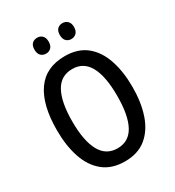

<svg xmlns="http://www.w3.org/2000/svg" viewBox="-214 -1027 1056 1161"><g transform="rotate(-30 314.5 -447.0)"><path d="M578 -358Q578 -251 550 -168Q522 -85 464 -37.5Q406 10 315 10Q223 10 164.5 -38Q106 -86 78.5 -169Q51 -252 51 -359Q51 -536 117 -630Q183 -724 316 -724Q406 -724 464 -677.5Q522 -631 550 -548Q578 -465 578 -358ZM158 -358Q158 -223 197 -152Q236 -81 315 -81Q394 -81 432.5 -151Q471 -221 471 -358Q471 -494 432.5 -564Q394 -634 316 -634Q235 -634 196.5 -563.5Q158 -493 158 -358ZM177 -849Q177 -877 191 -890.5Q205 -904 227 -904Q248 -904 262 -890Q276 -876 276 -849Q276 -821 262 -807Q248 -793 227 -793Q205 -793 191 -807Q177 -821 177 -849ZM354 -849Q354 -877 368 -890.5Q382 -904 403 -904Q424 -904 438.5 -890Q453 -876 453 -849Q453 -821 438.5 -807Q424 -793 403 -793Q382 -793 368 -807Q354 -821 354 -849Z"/></g></svg>

Font: Noto Sans Lao UI Cond Med
Style: Regular
Weight: 500
Width: 3
Designer: Monotype Design Team
Foundry: Monotype Imaging Inc.
Version: Version 2.000; ttfautohint (v1.8.4.7-5d5b)